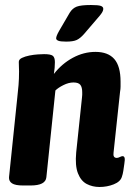

<svg xmlns="http://www.w3.org/2000/svg" viewBox="-20 -738 525 766"><path d="M377 8Q349 8 326 -4Q303 -16 291 -46.5Q279 -77 284 -130L307 -348Q308 -354 308 -359.5Q308 -365 308 -370Q308 -390 300.5 -399.5Q293 -409 273 -409Q254 -409 233 -398.5Q212 -388 201 -377L165 -31Q162 2 102 2H72Q41 2 28 -6.5Q15 -15 16 -31L49 -349Q52 -375 54 -399Q56 -423 56 -453Q56 -462 55.5 -471Q55 -480 55 -491Q55 -501 67.5 -507Q80 -513 97.5 -516.5Q115 -520 131.5 -521Q148 -522 156 -522Q182 -522 190.5 -515.5Q199 -509 199 -490Q199 -468 195 -443Q227 -484 270.5 -507.5Q314 -531 361 -531Q411 -531 436 -502.5Q461 -474 461 -412Q461 -403 461 -393Q461 -383 459 -372L433 -129Q430 -108 446 -108Q451 -108 458 -111.5Q465 -115 469 -115Q475 -115 477 -108.5Q479 -102 476 -84Q474 -70 472 -56.5Q470 -43 466 -32Q460 -13 433.5 -2.5Q407 8 377 8ZM244 -572Q221 -572 212.5 -575.5Q204 -579 204 -585Q204 -594 216 -615L258 -687Q269 -705 286 -711.5Q303 -718 343 -718Q372 -718 382 -714.5Q392 -711 392 -703Q392 -695 385.5 -685.5Q379 -676 369 -665L315 -602Q300 -585 286 -578.5Q272 -572 244 -572Z"/></svg>

Font: Asap Condensed
Style: Bold Italic
Weight: 700
Width: 3
Italic angle: -6°
Designer: Pablo Cosgaya
Foundry: Omnibus-Type
Version: Version 3.001; ttfautohint (v1.8.4.7-5d5b)